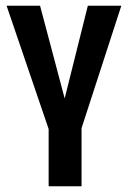

<svg xmlns="http://www.w3.org/2000/svg" viewBox="-20 -651 447 671"><path d="M265 0H150V-200L3 -631H120L206 -307L287 -631H404L265 -203Z"/></svg>

Font: Teko Medium
Style: Regular
Weight: 500
Designer: Manushi Parikh, Jonny Pinhorn
Foundry: Indian Type Foundry
Version: Version 1.106;PS 1.0;hotconv 1.0.78;makeotf.lib2.5.61930; tt